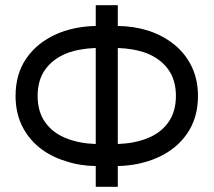

<svg xmlns="http://www.w3.org/2000/svg" viewBox="-20 -720 823 740"><path d="M434 -700V-620Q497 -619 551 -602Q609 -583 652 -548Q695 -513 719 -463Q743 -413 743 -350Q743 -266 701.5 -205.5Q660 -145 588 -113Q519 -82 434 -80V0H349V-80Q286 -81 233 -99Q174 -117 131 -152Q88 -187 64 -237Q40 -287 40 -350Q40 -435 81.5 -495Q123 -555 196 -588Q264 -618 349 -620V-700ZM349 -535Q287 -533 238 -515Q185 -494 155 -453Q125 -412 125 -350Q125 -289 155 -247.5Q185 -206 238 -186Q287 -167 349 -165ZM658 -350Q658 -412 628 -453Q598 -494 545 -515Q496 -533 434 -535V-165Q496 -167 545 -186Q598 -206 628 -247.5Q658 -289 658 -350Z"/></svg>

Font: Venryn Sans
Style: Regular
Weight: 400
Designer: Owen Earl, indestructible type* (font) & Cristiano Sobral (main changes)
Version: Version 3.600; ttfautohint (v1.8.3)